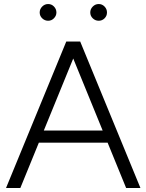

<svg xmlns="http://www.w3.org/2000/svg" viewBox="-20 -933 727 953"><path d="M309 -727H378L677 0H606ZM309 -727H378L81 0H10ZM152 -285H536V-225H152ZM428 -871Q428 -888 440.5 -900.5Q453 -913 470 -913Q487 -913 499 -900.5Q511 -888 511 -871Q511 -854 499 -842Q487 -830 470 -830Q453 -830 440.5 -842Q428 -854 428 -871ZM177 -871Q177 -888 189.5 -900.5Q202 -913 219 -913Q236 -913 248 -900.5Q260 -888 260 -871Q260 -855 248 -842.5Q236 -830 219 -830Q202 -830 189.5 -842Q177 -854 177 -871Z"/></svg>

Font: 寒蝉端黑体 Light
Style: Regular
Weight: 300
Designer: ChillDuanSans {Warren2060}; 
Source Han Sans {Ryoko NISHIZUKA 西塚涼子 (kana, bopomofo & ideographs); Paul D. Hunt (Latin, G
Foundry: ChillType&Adobe
Version: Version 1.300;Glyphs 3.3 (3306)